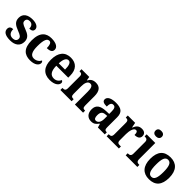

<svg xmlns="http://www.w3.org/2000/svg" viewBox="290 -2115 3473 3473"><g transform="rotate(45 2026.5 -379.0)"><path d="M215 10C347 10 420 -55 420 -160C420 -255 362 -295 262 -332C177 -364 150 -382 150 -427C150 -466 177 -490 224 -490C277 -490 312 -454 312 -387C371 -387 399 -411 399 -453C399 -501 351 -548 238 -548C118 -548 37 -496 37 -391C37 -296 89 -257 196 -216C277 -185 308 -165 308 -122C308 -80 281 -49 218 -49C151 -49 113 -94 113 -175C70 -175 30 -157 30 -102C30 -35 83 10 215 10Z M725 10C856 10 907 -50 907 -99C907 -118 898 -134 883 -143C861 -98 814 -62 750 -62C671 -62 639 -131 639 -267C639 -439 673 -489 726 -489C772 -489 785 -430 785 -362C885 -362 908 -401 908 -444C908 -503 847 -549 722 -549C593 -549 492 -482 492 -266C492 -62 586 10 725 10Z M1228 10C1363 10 1419 -52 1419 -103C1419 -125 1404 -140 1387 -146C1365 -99 1326 -62 1262 -62C1178 -62 1134 -122 1132 -258H1437V-307C1437 -466 1354 -549 1218 -549C1070 -549 985 -453 985 -265C985 -91 1068 10 1228 10ZM1293 -320H1133C1136 -427 1168 -486 1220 -486C1272 -486 1293 -423 1293 -320Z M1494 0H1782V-52H1778C1737 -52 1713 -61 1713 -117V-310C1713 -392 1733 -466 1796 -466C1849 -466 1866 -416 1866 -331V0H2075V-52H2071C2029 -52 2010 -61 2010 -123V-355C2010 -490 1956 -549 1857 -549C1783 -549 1743 -519 1714 -464H1709L1697 -536H1499V-484H1503C1544 -484 1569 -475 1569 -419V-121C1569 -61 1542 -52 1500 -52H1494Z M2286 10C2357 10 2385 -17 2426 -71H2434L2454 0H2630V-52H2626C2584 -52 2570 -68 2570 -123V-378C2570 -503 2504 -549 2373 -549C2266 -549 2180 -518 2180 -447C2180 -400 2218 -381 2299 -381C2299 -449 2315 -489 2362 -489C2412 -489 2425 -448 2425 -374V-318L2349 -315C2209 -310 2140 -261 2140 -153C2140 -42 2205 10 2286 10ZM2340 -60C2304 -60 2288 -91 2288 -148C2288 -221 2312 -259 2385 -264L2426 -267V-191C2426 -112 2392 -60 2340 -60Z M2678 0H2991V-52H2961C2924 -52 2897 -60 2897 -119V-274C2897 -355 2921 -456 2974 -456C3009 -456 3018 -428 3018 -373C3092 -373 3136 -401 3136 -460C3136 -512 3105 -548 3035 -548C2959 -548 2923 -509 2894 -438H2890L2871 -536H2683V-484H2686C2727 -484 2752 -475 2752 -416V-124C2752 -61 2724 -52 2682 -52H2678Z M3310 -628C3354 -628 3392 -650 3392 -698C3392 -748 3354 -768 3310 -768C3264 -768 3230 -748 3230 -698C3230 -650 3264 -628 3310 -628ZM3165 0H3463V-52H3452C3414 -52 3386 -65 3386 -123V-536H3165V-484H3177C3214 -484 3243 -471 3243 -417V-123C3243 -65 3215 -52 3177 -52H3165Z M3765 10C3926 10 4010 -82 4010 -270C4010 -458 3918 -549 3768 -549C3607 -549 3523 -458 3523 -270C3523 -82 3615 10 3765 10ZM3767 -52C3696 -52 3671 -127 3671 -270C3671 -413 3695 -486 3766 -486C3837 -486 3863 -413 3863 -270C3863 -127 3838 -52 3767 -52Z"/></g></svg>

Font: Noto Serif SemiCondensed
Style: Bold
Weight: 700
Width: 4
Designer: Monotype Design Team
Foundry: Monotype Imaging Inc.
Version: Version 2.015